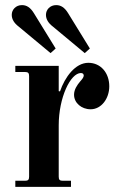

<svg xmlns="http://www.w3.org/2000/svg" viewBox="-20 -732 474 752"><path d="M26 -674C26 -656 36 -641 53 -628L178 -524L198 -542L113 -680C99 -703 84 -712 66 -712C42 -712 26 -694 26 -674ZM160 -674C160 -656 170 -641 187 -628L312 -524L332 -542L247 -680C233 -703 218 -712 200 -712C176 -712 160 -694 160 -674ZM40 0H258V-24H226C214 -24 210 -28 210 -40V-241C210 -350 256 -446 297 -446C305 -446 308 -441 308 -436C308 -429 301 -421 294 -413C282 -399 270 -381 270 -361C270 -329 299 -304 335 -304C377 -304 408 -346 408 -394C408 -446 375 -486 326 -486C275 -486 234 -430 215 -374L210 -375V-474H40V-450H78C90 -450 94 -446 94 -434V-40C94 -28 90 -24 78 -24H40Z"/></svg>

Font: Old Standard
Style: Bold
Weight: 700
Designer: Alexey Kryukov <alexios@thessalonica.org.ru>
Version: Version 2.0.2